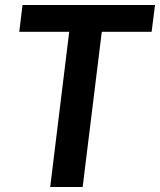

<svg xmlns="http://www.w3.org/2000/svg" viewBox="-20 -743 636 763"><path d="M596 -723 582.5 -616.5H384.5L308.5 0H179.5L255 -616.5H56.5L69.5 -723Z"/></svg>

Font: Lato TR
Style: Bold Italic
Weight: 700
Italic angle: -12°
Designer: Lukasz Dziedzic
Foundry: tyPoland Lukasz Dziedzic
Version: Version 1.104 2013